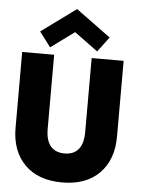

<svg xmlns="http://www.w3.org/2000/svg" viewBox="-61 -960 763 1020"><g transform="rotate(5 321.0 -450.0)"><path d="M183 -697.5 123 -777 308.5 -912.5 493.5 -777 434 -697.5 308.5 -789.5ZM408 -660H578.5V-256Q578.5 -132.5 507.2 -60.2Q436 12 308.5 12Q180.5 12 109 -60.2Q37.5 -132.5 37.5 -256V-660H208V-265Q208 -204 233.8 -173.2Q259.5 -142.5 308.5 -142.5Q357 -142.5 382.5 -173.2Q408 -204 408 -265Z"/></g></svg>

Font: League Spartan ExtraBold
Style: Regular
Weight: 800
Foundry: The League of Moveable Type
Version: Version 2.002